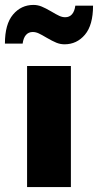

<svg xmlns="http://www.w3.org/2000/svg" viewBox="-58 -760 398 780"><path d="M52 0V-492H230V0ZM78 -740Q95 -740 111 -733.5Q127 -727 151 -713Q171 -701 183 -695.5Q195 -690 207 -690Q224 -690 234.5 -702Q245 -714 248 -737H320Q320 -658 287 -619Q254 -580 204 -580Q187 -580 171 -586.5Q155 -593 131 -607Q111 -619 99 -624.5Q87 -630 75 -630Q58 -630 47.5 -618Q37 -606 34 -583H-38Q-38 -662 -5 -701Q28 -740 78 -740Z"/></svg>

Font: wassup Sans
Style: Black
Weight: 900
Version: Version 2.001